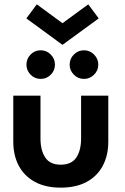

<svg xmlns="http://www.w3.org/2000/svg" viewBox="-20 -850 574 882"><path d="M166 -214Q166 -159 188 -126.2Q210 -93.5 259 -93.5Q308.5 -93.5 330.5 -126.2Q352.5 -159 352.5 -214V-410.5H477.5V-199.5Q477.5 -136 452 -88.2Q426.5 -40.5 377.8 -14.2Q329 12 259 12Q189.5 12 140.8 -14.2Q92 -40.5 66.5 -88.2Q41 -136 41 -199.5V-410.5H166ZM366 -487.5Q338.5 -487.5 319.2 -507Q300 -526.5 300 -553Q300 -580 319.2 -599.5Q338.5 -619 366 -619Q392.5 -619 412 -599.5Q431.5 -580 431.5 -553Q431.5 -526 412 -506.8Q392.5 -487.5 366 -487.5ZM167 -487.5Q139.5 -487.5 120.5 -507Q101.5 -526.5 101.5 -553Q101.5 -580 120.5 -599.5Q139.5 -619 167 -619Q194 -619 213.2 -599.5Q232.5 -580 232.5 -553Q232.5 -526 213.2 -506.8Q194 -487.5 167 -487.5ZM267 -644 101 -765.5 149 -830 267 -743.5 385.5 -830 433.5 -765.5Z"/></svg>

Font: League Spartan Thin SemiBold
Style: Regular
Weight: 600
Version: Version 2.002